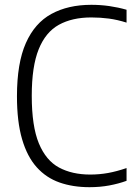

<svg xmlns="http://www.w3.org/2000/svg" viewBox="-20 -769 560 798"><path d="M352 9Q283 9 227.5 -10.5Q172 -30 132.5 -74Q93 -118 71.8 -190.5Q50.5 -263 50.5 -369Q50.5 -506.5 87.5 -590Q124.5 -673.5 193.8 -711.2Q263 -749 359.5 -749Q397.5 -749 434.2 -743.8Q471 -738.5 506 -728.5V-675Q468 -687 432.5 -691.8Q397 -696.5 359.5 -696.5Q280 -696.5 224.8 -666Q169.5 -635.5 140.8 -564.2Q112 -493 112 -371Q112 -244.5 141.5 -173.2Q171 -102 225.2 -72.8Q279.5 -43.5 355 -43.5Q393 -43.5 429 -50Q465 -56.5 506 -70.5V-17.5Q473 -5.5 434.2 1.8Q395.5 9 352 9Z"/></svg>

Font: Encode Sans SemiCondensed Light
Style: Regular
Weight: 300
Width: 4
Designer: Multiple Designers
Foundry: Impallari Type
Version: Version 3.002